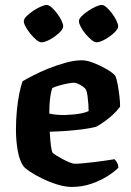

<svg xmlns="http://www.w3.org/2000/svg" viewBox="-20 -738 517 758"><path d="M263.5 0Q236.5 0 205.5 -9.8Q174.5 -19.5 146 -33.5Q117.5 -47.5 97.5 -61Q77.5 -74.5 72.5 -82Q57 -103.5 50 -143.2Q43 -183 43 -226Q43 -264 46.5 -301Q50 -338 56.2 -368.8Q62.5 -399.5 69 -417Q83.5 -426 110.8 -440Q138 -454 171.5 -467.5Q205 -481 239.5 -490.5Q274 -500 303.5 -500Q322.5 -500 349.2 -489.8Q376 -479.5 400.5 -465.2Q425 -451 435 -439Q440.5 -427 444.8 -403.5Q449 -380 451.8 -355.8Q454.5 -331.5 454 -316.5Q441.5 -299.5 424 -283.8Q406.5 -268 389.2 -256Q372 -244 359.5 -237.5Q338.5 -232 309 -228Q279.5 -224 245.8 -221.5Q212 -219 176.5 -218Q178 -185.5 181 -162.8Q184 -140 188 -135Q190.5 -131.5 201.8 -124.5Q213 -117.5 227 -110Q241 -102.5 254.5 -97Q268 -91.5 275.5 -91.5Q289 -91.5 309.5 -93.5Q330 -95.5 352.8 -98.2Q375.5 -101 396.5 -104Q417.5 -107 432 -109.5Q436.5 -105 441.5 -97Q446.5 -89 447.5 -76Q433.5 -61.5 405.8 -43.5Q378 -25.5 341.5 -12.8Q305 0 263.5 0ZM238 -284Q254.5 -284.5 271.8 -286.2Q289 -288 304.5 -291.2Q320 -294.5 330 -299.5Q330 -310.5 328.8 -327Q327.5 -343.5 325.5 -359.5Q323.5 -375.5 319.5 -384Q315.5 -390.5 306.2 -397Q297 -403.5 287.5 -407.5Q278 -411.5 271.5 -411.5Q263.5 -411.5 246.5 -408.2Q229.5 -405 212.5 -400Q195.5 -395 186.5 -390.5Q182 -378 179.2 -360Q176.5 -342 175.5 -323.5Q174.5 -305 174.5 -289.5Q188 -286.5 205.2 -285Q222.5 -283.5 238 -284ZM360.6 -571Q352.9 -571 341.2 -580.5Q329.5 -590 318 -603.7Q306.5 -617.4 299 -631.7Q291.5 -646 291.5 -654.5Q291.5 -663 302 -673.8Q312.5 -684.5 327.8 -694.8Q343 -705 358 -711.8Q373 -718.5 381.5 -718.5Q390 -718.5 400.7 -708.9Q411.5 -699.2 422.2 -685.1Q432.9 -670.9 439.7 -656.7Q446.5 -642.6 446.5 -633.5Q446.5 -623.5 430.5 -608.5Q414.5 -593.5 394.2 -582.2Q374 -571 360.6 -571ZM143.5 -571Q135.5 -571 124 -580.2Q112.5 -589.5 101 -603.5Q89.5 -617.5 81.8 -631.4Q74 -645.2 74 -654.5Q74 -663 84.5 -673.8Q95 -684.5 110.2 -694.8Q125.5 -705 140.8 -711.8Q156 -718.5 164.2 -718.5Q172.5 -718.5 183.5 -709Q194.5 -699.5 205.2 -685.3Q216 -671.1 222.7 -657Q229.5 -642.8 229.5 -633.7Q229.5 -623.5 213.8 -608.5Q198 -593.5 177.5 -582.2Q157.1 -571 143.5 -571Z"/></svg>

Font: Texturina Medium
Style: Regular
Weight: 500
Designer: Guillermo Torres Carreño
Foundry: Omnibus-Type
Version: Version 1.003